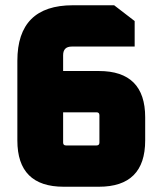

<svg xmlns="http://www.w3.org/2000/svg" viewBox="-20 -710 618 730"><path d="M46 -176V-479Q46 -690 257 -690H414L492 -630V-533H253Q220 -533 220 -500V-440H356Q532 -440 532 -264V-176Q532 0 356 0H222Q46 0 46 -176ZM220 -168Q220 -157 231 -157H347Q358 -157 358 -168V-272Q358 -283 347 -283H220Z"/></svg>

Font: Oxanium ExtraBold
Style: Regular
Weight: 800
Designer: Severin Meyer
Version: Version 2.000